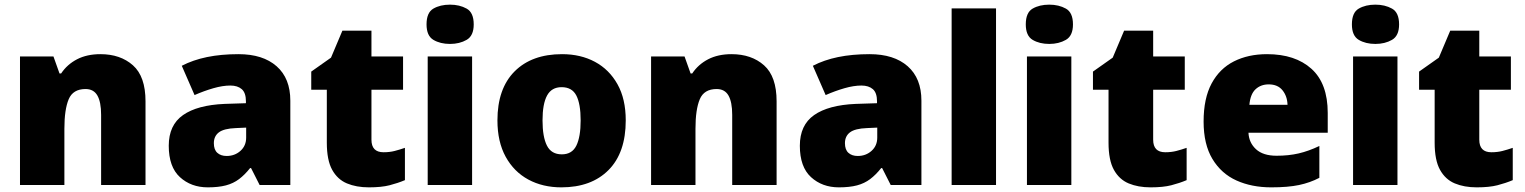

<svg xmlns="http://www.w3.org/2000/svg" viewBox="-20 -796 6559 826"><path d="M412 -563Q498 -563 552 -515Q606 -467 606 -360V0H415V-302Q415 -357 399 -385Q383 -413 348 -413Q294 -413 275.5 -369Q257 -325 257 -242V0H66V-553H210L236 -480H243Q269 -519 311.5 -541Q354 -563 412 -563Z M1006 -563Q1111 -563 1170 -511Q1229 -459 1229 -363V0H1097L1060 -73H1056Q1033 -44 1008.5 -25.5Q984 -7 952 1.5Q920 10 874 10Q802 10 754 -34Q706 -78 706 -169Q706 -258 767.5 -301Q829 -344 946 -349L1038 -352V-360Q1038 -397 1020 -412.5Q1002 -428 971 -428Q938 -428 898 -416.5Q858 -405 817 -387L762 -513Q810 -538 870.5 -550.5Q931 -563 1006 -563ZM995 -245Q943 -243 921.5 -226.5Q900 -210 900 -180Q900 -152 915 -138.5Q930 -125 955 -125Q990 -125 1014.5 -147Q1039 -169 1039 -204V-247Z M1630 -141Q1656 -141 1677.5 -146.5Q1699 -152 1722 -160V-21Q1691 -8 1656 1Q1621 10 1567 10Q1513 10 1472.5 -7Q1432 -24 1409 -65.5Q1386 -107 1386 -182V-410H1319V-488L1404 -548L1453 -664H1578V-553H1714V-410H1578V-195Q1578 -141 1630 -141Z M1916 -776Q1957 -776 1987.5 -759Q2018 -742 2018 -691Q2018 -642 1987.5 -624.5Q1957 -607 1916 -607Q1874 -607 1844.5 -624.5Q1815 -642 1815 -691Q1815 -742 1844.5 -759Q1874 -776 1916 -776ZM2011 -553V0H1820V-553Z M2672 -278Q2672 -139 2598 -64.5Q2524 10 2395 10Q2315 10 2253 -23.5Q2191 -57 2155.5 -121.5Q2120 -186 2120 -278Q2120 -415 2194 -489Q2268 -563 2398 -563Q2478 -563 2539.5 -530Q2601 -497 2636.5 -433.5Q2672 -370 2672 -278ZM2314 -278Q2314 -207 2333 -169.5Q2352 -132 2397 -132Q2441 -132 2459.5 -169.5Q2478 -207 2478 -278Q2478 -349 2459.5 -385Q2441 -421 2396 -421Q2353 -421 2333.5 -385Q2314 -349 2314 -278Z M3127 -563Q3213 -563 3267 -515Q3321 -467 3321 -360V0H3130V-302Q3130 -357 3114 -385Q3098 -413 3063 -413Q3009 -413 2990.5 -369Q2972 -325 2972 -242V0H2781V-553H2925L2951 -480H2958Q2984 -519 3026.5 -541Q3069 -563 3127 -563Z M3721 -563Q3826 -563 3885 -511Q3944 -459 3944 -363V0H3812L3775 -73H3771Q3748 -44 3723.5 -25.5Q3699 -7 3667 1.5Q3635 10 3589 10Q3517 10 3469 -34Q3421 -78 3421 -169Q3421 -258 3482.5 -301Q3544 -344 3661 -349L3753 -352V-360Q3753 -397 3735 -412.5Q3717 -428 3686 -428Q3653 -428 3613 -416.5Q3573 -405 3532 -387L3477 -513Q3525 -538 3585.5 -550.5Q3646 -563 3721 -563ZM3710 -245Q3658 -243 3636.5 -226.5Q3615 -210 3615 -180Q3615 -152 3630 -138.5Q3645 -125 3670 -125Q3705 -125 3729.5 -147Q3754 -169 3754 -204V-247Z M4265 0H4074V-760H4265Z M4494 -776Q4535 -776 4565.5 -759Q4596 -742 4596 -691Q4596 -642 4565.5 -624.5Q4535 -607 4494 -607Q4452 -607 4422.5 -624.5Q4393 -642 4393 -691Q4393 -742 4422.5 -759Q4452 -776 4494 -776ZM4589 -553V0H4398V-553Z M4993 -141Q5019 -141 5040.5 -146.5Q5062 -152 5085 -160V-21Q5054 -8 5019 1Q4984 10 4930 10Q4876 10 4835.5 -7Q4795 -24 4772 -65.5Q4749 -107 4749 -182V-410H4682V-488L4767 -548L4816 -664H4941V-553H5077V-410H4941V-195Q4941 -141 4993 -141Z M5431 -563Q5552 -563 5622 -500Q5692 -437 5692 -310V-225H5351Q5353 -182 5383.5 -154Q5414 -126 5472 -126Q5524 -126 5567 -136Q5610 -146 5656 -168V-31Q5616 -10 5568.5 0Q5521 10 5449 10Q5365 10 5299.5 -19.5Q5234 -49 5196 -112Q5158 -175 5158 -273Q5158 -373 5192.5 -437Q5227 -501 5288.5 -532Q5350 -563 5431 -563ZM5438 -433Q5404 -433 5381.5 -412Q5359 -391 5355 -345H5519Q5518 -382 5497.5 -407.5Q5477 -433 5438 -433Z M5897 -776Q5938 -776 5968.5 -759Q5999 -742 5999 -691Q5999 -642 5968.5 -624.5Q5938 -607 5897 -607Q5855 -607 5825.5 -624.5Q5796 -642 5796 -691Q5796 -742 5825.5 -759Q5855 -776 5897 -776ZM5992 -553V0H5801V-553Z M6396 -141Q6422 -141 6443.5 -146.5Q6465 -152 6488 -160V-21Q6457 -8 6422 1Q6387 10 6333 10Q6279 10 6238.5 -7Q6198 -24 6175 -65.5Q6152 -107 6152 -182V-410H6085V-488L6170 -548L6219 -664H6344V-553H6480V-410H6344V-195Q6344 -141 6396 -141Z"/></svg>

Font: Noto Sans Syriac Western Black
Style: Regular
Weight: 900
Designer: Patrick Giasson and the Monotype Design Team
Foundry: Monotype Imaging Inc.
Version: Version 3.000; ttfautohint (v1.8.4.7-5d5b)